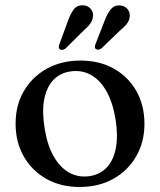

<svg xmlns="http://www.w3.org/2000/svg" viewBox="-20 -714 622 745"><path d="M292.5 -479Q365.5 -479 421.5 -447.8Q477.5 -416.5 509 -361Q540.5 -305.5 540.5 -233Q540.5 -163 508.5 -107.5Q476.5 -52 420 -20.2Q363.5 11.5 289 11.5Q215.5 11.5 159.8 -20Q104 -51.5 72.2 -107Q40.5 -162.5 40.5 -234.5Q40.5 -305.5 72.5 -360.5Q104.5 -415.5 161.2 -447.2Q218 -479 292.5 -479ZM327 -30.5Q368.5 -36.5 394.8 -64.8Q421 -93 429.8 -140.8Q438.5 -188.5 428 -253Q417 -318.5 392.2 -361.5Q367.5 -404.5 332 -423.8Q296.5 -443 254 -437Q212.5 -431 186.2 -402.8Q160 -374.5 151.2 -326.8Q142.5 -279 153.5 -214Q164 -149 189 -106Q214 -63 249.2 -43.8Q284.5 -24.5 327 -30.5ZM244 -634Q254 -661.5 266.5 -677.8Q279 -694 301.5 -693.5Q319.5 -693 330.5 -681.2Q341.5 -669.5 341 -654Q340.5 -637 330.8 -623.2Q321 -609.5 304 -595L234 -525.5Q228.5 -521.5 222.8 -520.5Q217 -519.5 212.5 -522.5Q208 -526 208 -531Q208 -536 210.5 -542.5ZM386.5 -635Q397 -662 410 -678Q423 -694 444.5 -693Q463 -692 473.8 -680Q484.5 -668 483.5 -652Q482.5 -635 472.2 -621.8Q462 -608.5 444.5 -594.5L373.5 -526Q368.5 -522.5 362.5 -521.5Q356.5 -520.5 352 -524Q347.5 -527.5 348 -532.8Q348.5 -538 351 -544Z"/></svg>

Font: Fraunces 17pt
Style: Regular
Weight: 400
Version: Version 1.000;[b76b70a41]